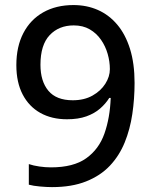

<svg xmlns="http://www.w3.org/2000/svg" viewBox="-20 -744 612 774"><path d="M522.5 -409.7Q522.5 -345.7 513.4 -284.4Q504.4 -223.1 482.7 -169.7Q460.9 -116.2 422.9 -75.9Q384.8 -35.6 327.1 -12.7Q269.5 10.3 189.5 10.3Q168.5 10.3 141.1 7.8Q113.8 5.4 96.2 0.5V-82.5Q114.7 -76.2 138.7 -72.8Q162.6 -69.3 185.5 -69.3Q276.4 -69.3 327.6 -106Q378.9 -142.6 401.1 -205.8Q423.3 -269 426.3 -349.1H420.4Q405.8 -325.7 383.3 -306.2Q360.8 -286.6 328.1 -274.9Q295.4 -263.2 250 -263.2Q188.5 -263.2 142.6 -288.8Q96.7 -314.5 71.3 -363.3Q45.9 -412.1 45.9 -481.4Q45.9 -556.2 74.2 -610.6Q102.5 -665 154.3 -694.3Q206.1 -723.6 276.4 -723.6Q329.6 -723.6 374.5 -703.9Q419.4 -684.1 452.6 -644.8Q485.8 -605.5 504.2 -546.6Q522.5 -487.8 522.5 -409.7ZM277.3 -641.6Q217.3 -641.6 180.2 -602.3Q143.1 -563 143.1 -482.9Q143.1 -416.5 175 -378.2Q207 -339.8 273.4 -339.8Q319.3 -339.8 352.8 -358.6Q386.2 -377.4 404.5 -406.2Q422.9 -435.1 422.9 -465.3Q422.9 -495.6 414.1 -526.6Q405.3 -557.6 387.2 -583.7Q369.1 -609.9 341.8 -625.7Q314.5 -641.6 277.3 -641.6Z"/></svg>

Font: Open Sans Medium
Style: Regular
Weight: 500
Designer: Monotype Design Team
Foundry: Monotype Imaging Inc.
Version: Version 3.000